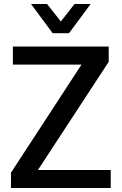

<svg xmlns="http://www.w3.org/2000/svg" viewBox="-20 -946 612 966"><path d="M537.1 0H35.2V-77.1L390.1 -621.1H44.9V-711.9H526.9V-634.8L170.9 -90.8H537.1ZM327.1 -778.8H245.1L136.2 -925.8H216.8L286.1 -837.9L355 -925.8H436Z"/></svg>

Font: Creato Display Medium
Style: Regular
Weight: 500
Version: Version 1.000